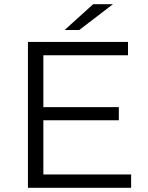

<svg xmlns="http://www.w3.org/2000/svg" viewBox="-20 -901 709 921"><path d="M188 -64H609V0H114V-700H594V-636H188V-387H550V-324H188ZM290 -757 427 -881H522L360 -757Z"/></svg>

Font: Modern
Style: Small
Weight: 400
Designer: Julieta Ulanovsky
Foundry: Julieta Ulanovsky
Version: Version 8.000